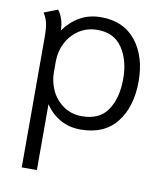

<svg xmlns="http://www.w3.org/2000/svg" viewBox="-81 -562 729 849"><g transform="rotate(10 283.5 -137.5)"><path d="M74 -362Q74 -406 68.5 -429Q63 -452 50 -471L111 -495Q122 -483 130.5 -459Q139 -435 139 -406Q168 -447 209.5 -471Q251 -495 305 -495Q407 -495 462 -425Q517 -355 517 -244Q517 -130 462 -60Q407 10 300 10Q249 10 208.5 -13Q168 -36 142 -76V220H74ZM448 -244Q448 -326 411 -381.5Q374 -437 300 -437Q252 -437 216 -413Q180 -389 160.5 -350.5Q141 -312 141 -268V-218Q141 -176 159.5 -137Q178 -98 213.5 -73.5Q249 -49 296 -49Q376 -49 412 -103.5Q448 -158 448 -244Z"/></g></svg>

Font: Niramit Light
Style: Regular
Weight: 300
Designer: Katatrad Aksorn Co.,Ltd.
Foundry: Cadson Demak Co.,Ltd.
Version: Version 1.000; ttfautohint (v1.6)